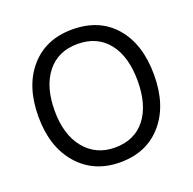

<svg xmlns="http://www.w3.org/2000/svg" viewBox="-123 -811 947 944"><g transform="rotate(-20 350.0 -339.5)"><path d="M653 -340Q653 -181 571.5 -86.5Q490 8 351 8Q214 8 131 -87Q48 -182 48 -340Q48 -499 129.5 -593Q211 -687 350 -687Q492 -687 572.5 -593.5Q653 -500 653 -340ZM133 -340Q133 -215 192.5 -142Q252 -69 351 -69Q454 -69 510.5 -141Q567 -213 567 -340Q567 -467 510 -539Q453 -611 350 -611Q248 -611 190.5 -538.5Q133 -466 133 -340Z"/></g></svg>

Font: Hind Siliguri
Style: Regular
Weight: 400
Designer: Jyotish Sonowal
Foundry: Indian Type Foundry
Version: Version 1.001;PS 1.0;hotconv 1.0.86;makeotf.lib2.5.63406; tt